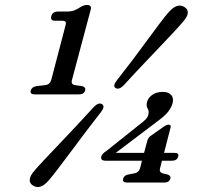

<svg xmlns="http://www.w3.org/2000/svg" viewBox="-20 -735 817 773"><path d="M202 -651.5Q181 -651.5 186.5 -670.5Q191.5 -688.5 213.5 -688.5H247.5Q266.5 -688.5 279.2 -693.2Q292 -698 305.5 -707.5Q319 -715 329.5 -715Q350.5 -715 345 -695.5L270 -414Q264.5 -395.5 281 -392.5L311.5 -388Q326 -384.5 323 -371Q318 -355 298 -355H120Q99.5 -355 104 -371Q108 -385 126 -388L163 -392.5Q181.5 -395 186.5 -414L243 -629.5Q247 -642.5 243.8 -647Q240.5 -651.5 230.5 -651.5ZM573 -168Q576.5 -181.5 587.5 -188.5L639 -225Q650.5 -233 659 -233Q670.5 -233 666.5 -221L640.5 -119.5H683Q701.5 -119.5 697.5 -105Q693 -88 673 -88H632L624.5 -58Q619.5 -41.5 635.5 -37L654 -32.5Q669 -28 666 -16Q661 0 641 0H491.5Q471 0 476 -16Q479.5 -29.5 497 -32.5L520.5 -37Q539 -40.5 544 -58L551.5 -88H405Q383.5 -88 388 -105.5Q389.5 -110.5 394.2 -116Q399 -121.5 409.5 -128L543.5 -235Q557.5 -245 566.2 -254.2Q575 -263.5 577 -272.5Q581 -287.5 574.5 -297.8Q568 -308 572 -325Q577 -342 593.5 -353.5Q610 -365 637 -365Q658 -365 669.2 -352.5Q680.5 -340 674.5 -318.5Q670 -302 657 -285.2Q644 -268.5 610.5 -244L446 -119.5H560ZM479 -392.5Q459 -372 445.5 -380.5Q432.5 -388.5 450 -411Q480.5 -449.5 512 -491.2Q543.5 -533 572 -572Q600.5 -611 623.5 -641.5Q646.5 -672 660.5 -687.5Q694.5 -725 723 -706.5Q751.5 -687.5 718.5 -649.5Q706 -634 679.8 -606Q653.5 -578 619.5 -542.2Q585.5 -506.5 548.8 -467.8Q512 -429 479 -392.5ZM357 -303.5Q377 -324.5 391 -315.5Q404 -306.5 387 -284.5Q357.5 -247 326.2 -205.5Q295 -164 265.8 -124.8Q236.5 -85.5 213 -54.8Q189.5 -24 175 -7.5Q141.5 31 112 11.5Q98 2.5 99.8 -12.8Q101.5 -28 117 -46Q130.5 -62 157.5 -90.8Q184.5 -119.5 218.8 -155.5Q253 -191.5 289.2 -230Q325.5 -268.5 357 -303.5Z"/></svg>

Font: Fraunces 9pt S050
Style: Italic
Weight: 400
Italic angle: -16°
Version: Version 1.000; ttfautohint (v1.8.3)